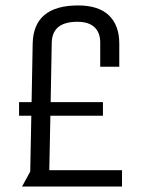

<svg xmlns="http://www.w3.org/2000/svg" viewBox="-20 -685 550 705"><path d="M428 -60V0H61L91 -55L95 -260H50V-310H96L100 -525Q103 -665 267 -665Q342 -665 380 -628.5Q418 -592 418 -525V-440H348V-529Q348 -565 327 -585Q306 -605 264 -605Q172 -605 170 -529L166 -310H358V-260H165L161 -60Z"/></svg>

Font: Unica One
Style: Regular
Weight: 400
Designer: Eduardo Rodriguez Tunni
Foundry: Eduardo Rodriguez Tunni
Version: Version 1.001